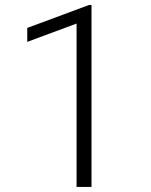

<svg xmlns="http://www.w3.org/2000/svg" viewBox="-20 -733 594 753"><path d="M338.9 0H280.3V-640.6L86.9 -568.8V-623.5L329.1 -713.4H338.9Z"/></svg>

Font: Vazir Thin
Style: Thin
Weight: 100
Designer: Saber Rastikerdar
Foundry: Saber Rastikerdar
Version: Version 30.0.0